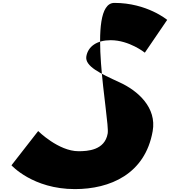

<svg xmlns="http://www.w3.org/2000/svg" viewBox="-20 -1281 1172 1323"><path d="M768 -1261C568 -1261 738 -451 722 -361C702 -245 583 -239 521 -239C383 -239 243 -378 243 -378L59 -142C59 -142 206 22 496 22C738 22 980 -81 1032 -377C1061 -539 931 -656 803 -714C673 -774 563 -824 575 -893C587 -961 647 -1004 743 -1004C871 -1004 978 -918 978 -918L1132 -1144C1132 -1144 993 -1261 768 -1261Z"/></svg>

Font: Hussar Dziwak
Style: Kur
Weight: 400
Version: Version 1.022